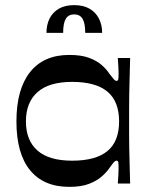

<svg xmlns="http://www.w3.org/2000/svg" viewBox="-20 -715 589 748"><path d="M250 13Q150 13 97 -52Q44 -117 44 -242Q44 -367 97 -434Q150 -501 250 -501Q297 -501 327.5 -489.5Q358 -478 377 -461Q396 -444 406 -428Q418 -412 423.5 -406Q429 -400 434 -400Q440 -400 441 -407Q442 -414 442 -433Q442 -442 441 -457.5Q440 -473 439 -489H487Q486 -446 485 -412Q484 -378 483.5 -349Q483 -320 483 -294Q483 -268 483 -242Q483 -216 483 -191Q483 -166 483.5 -137.5Q484 -109 485 -75.5Q486 -42 487 0H439Q440 -16 441 -31.5Q442 -47 442 -58Q442 -75 441 -82Q440 -89 434 -89Q429 -89 423.5 -83Q418 -77 406 -60Q396 -45 377 -28Q358 -11 327.5 1Q297 13 250 13ZM261 -89Q353 -89 398.5 -126.5Q444 -164 444 -242Q444 -320 398.5 -358Q353 -396 261 -396Q171 -396 126 -356Q81 -316 81 -242Q81 -168 126 -128.5Q171 -89 261 -89ZM161 -587Q161 -618 173 -642.5Q185 -667 209 -681Q233 -695 269 -695Q305 -695 329 -681Q353 -667 365.5 -642.5Q378 -618 378 -587H312Q312 -625 301.5 -642Q291 -659 269 -659Q247 -659 236.5 -642Q226 -625 226 -587Z"/></svg>

Font: Ojuju SemiBold
Style: Regular
Weight: 600
Designer: Chisaokwu Joboson, Mirko Velimirovic
Foundry: Udi Foundry
Version: Version 1.000